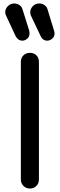

<svg xmlns="http://www.w3.org/2000/svg" viewBox="-20 -1085 344 1105"><path d="M152 0Q130 0 115 -15Q100 -30 100 -52V-729Q100 -752 115 -766.5Q130 -781 152 -781Q175 -781 189.5 -766.5Q204 -752 204 -729V-52Q204 -30 189.5 -15Q175 0 152 0ZM252 -851Q226 -851 214 -877L158 -995Q154 -1004 154 -1014Q154 -1034 169 -1049.5Q184 -1065 206 -1065Q222 -1065 235.5 -1056Q249 -1047 253 -1033L291 -909Q294 -900 294 -893Q294 -873 280 -862Q266 -851 252 -851ZM109 -851Q84 -851 70 -877L15 -995Q12 -1000 11.5 -1005Q11 -1010 10 -1014Q10 -1034 25 -1049.5Q40 -1065 62 -1065Q78 -1065 91.5 -1056Q105 -1047 109 -1033L148 -909Q149 -905 149.5 -900.5Q150 -896 150 -893Q150 -873 136.5 -862Q123 -851 109 -851Z"/></svg>

Font: Comfortaa
Style: Bold
Weight: 700
Designer: Johan Aakerlund
Foundry: Johan Aakerlund
Version: Version 3.104; ttfautohint (v1.8.1.43-b0c9)